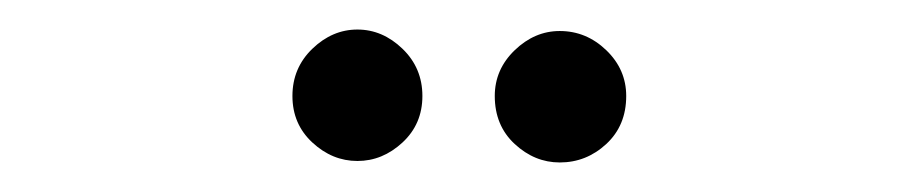

<svg xmlns="http://www.w3.org/2000/svg" viewBox="-20 -860 621 130"><path d="M222 -751Q205 -751 191.5 -763.5Q178 -776 178 -795Q178 -814 191.5 -827Q205 -840 222 -840Q239 -840 252.5 -827Q266 -814 266 -795Q266 -776 252.5 -763.5Q239 -751 222 -751ZM359 -750Q342 -750 328.5 -762.5Q315 -775 315 -795Q315 -813 328.5 -826Q342 -839 359 -839Q377 -839 390.5 -826Q404 -813 404 -795Q404 -775 390.5 -762.5Q377 -750 359 -750Z"/></svg>

Font: Phudu Light
Style: Regular
Weight: 400
Version: Version 1.005;gftools[0.9.23]